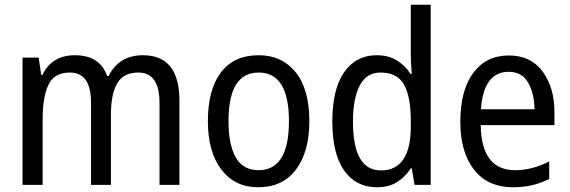

<svg xmlns="http://www.w3.org/2000/svg" viewBox="-20 -780 2404 810"><path d="M438 -459H432Q402 -547 296 -547Q199 -547 159 -464H154L143 -537H75V0H160V-280Q160 -369 184 -421.5Q208 -474 275 -474Q364 -474 364 -347V0H448V-296Q448 -383 474.5 -428.5Q501 -474 564 -474Q653 -474 653 -345V0H737V-355Q737 -547 583 -547Q482 -547 438 -459Z M1072 -547Q967 -547 912 -474.5Q857 -402 857 -269Q857 -139 914 -64.5Q971 10 1069 10Q1173 10 1229 -65Q1285 -140 1285 -269Q1285 -404 1227 -475.5Q1169 -547 1072 -547ZM1071 -474Q1199 -474 1199 -269Q1199 -62 1071 -62Q1005 -62 974.5 -116Q944 -170 944 -269Q944 -474 1071 -474Z M1469 -267Q1469 -364 1497.5 -419Q1526 -474 1585 -474Q1656 -474 1684.5 -423Q1713 -372 1713 -270V-247Q1713 -61 1587 -61Q1469 -61 1469 -267ZM1713 -70H1717L1729 0H1797V-760H1713V-544Q1713 -529 1714.5 -507Q1716 -485 1717 -468H1712Q1690 -503 1654.5 -525Q1619 -547 1569 -547Q1482 -547 1432 -475.5Q1382 -404 1382 -268Q1382 -131 1432 -60.5Q1482 10 1570 10Q1621 10 1655.5 -12Q1690 -34 1713 -70Z M1922 -265Q1922 -139 1979.5 -64.5Q2037 10 2146 10Q2228 10 2297 -25V-99Q2225 -62 2153 -62Q2011 -62 2008 -252H2319V-307Q2319 -411 2269 -478.5Q2219 -546 2127 -546Q2031 -546 1976.5 -472.5Q1922 -399 1922 -265ZM2235 -319H2009Q2020 -477 2126 -477Q2182 -477 2208 -431.5Q2234 -386 2235 -319Z"/></svg>

Font: Noto Sans UI SemiCondensed
Style: Regular
Weight: 400
Width: 4
Designer: Monotype Design Team
Foundry: Monotype Imaging Inc.
Version: 1.001